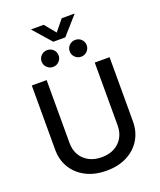

<svg xmlns="http://www.w3.org/2000/svg" viewBox="-193 -1215 1115 1342"><g transform="rotate(-20 364.0 -543.5)"><path d="M364.3 11.2Q276.9 11.2 211.7 -22.2Q146.5 -55.7 110.6 -114.7Q74.7 -173.8 74.7 -250V-727.5H185.1V-258.8Q185.1 -209.5 206.8 -171.1Q228.5 -132.8 268.8 -110.8Q309.1 -88.9 364.3 -88.9Q419.4 -88.9 459.5 -110.8Q499.5 -132.8 521.2 -171.1Q543 -209.5 543 -258.8V-727.5H653.3V-250Q653.3 -173.8 617.4 -114.7Q581.5 -55.7 516.6 -22.2Q451.7 11.2 364.3 11.2ZM468.8 -798.3Q442.4 -798.3 423.8 -816.7Q405.3 -835 405.3 -860.8Q405.3 -887.2 423.8 -905.3Q442.4 -923.3 468.8 -923.3Q495.1 -923.3 513.4 -905.3Q531.7 -887.2 531.7 -860.8Q531.7 -835 513.4 -816.7Q495.1 -798.3 468.8 -798.3ZM259.8 -798.3Q233.4 -798.3 214.8 -816.7Q196.3 -835 196.3 -860.8Q196.3 -887.2 214.8 -905.3Q233.4 -923.3 259.8 -923.3Q286.1 -923.3 304.4 -905.3Q322.8 -887.2 322.8 -860.8Q322.8 -835 304.4 -816.7Q286.1 -798.3 259.8 -798.3ZM297.9 -1097.7 365.2 -1015.6 432.1 -1097.7H525.9V-1094.7L409.7 -963.4H320.8L205.1 -1094.7V-1097.7Z"/></g></svg>

Font: Inter 20pt Medium
Style: Regular
Weight: 500
Version: Version 4.001;git-66647c0bb